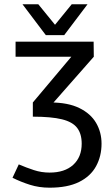

<svg xmlns="http://www.w3.org/2000/svg" viewBox="-20 -860 510 890"><path d="M52.2 -667H404.8L394 -597H52.2ZM210 10Q161 10 118.5 -3.5Q76 -17 38 -36L67 -98Q102 -83 137 -71.5Q172 -60 210 -60ZM210 10V-60Q280 -60 319.3 -95.9Q358.7 -131.8 358.7 -194Q358.7 -239.7 337.6 -267.2Q316.5 -294.8 267.2 -307Q217.8 -319.2 132.2 -319.2V-385H213.3Q295 -385 347.7 -359.2Q400.3 -333.5 425.5 -290.2Q450.7 -247 450.7 -194Q450.7 -136 425.3 -89.5Q400 -43 346.7 -16.5Q293.3 10 210 10ZM201.8 -355 132.2 -385 369.5 -667H414L414.8 -597ZM195.8 -697 312.5 -840.3H385.8L277.5 -697ZM274.2 -697H192.5L84.2 -840.3H157.5Z"/></svg>

Font: Epunda Slab Light
Style: Regular
Weight: 300
Designer: Simon Atzbach
Foundry: typofactur
Version: Version 1.102